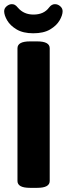

<svg xmlns="http://www.w3.org/2000/svg" viewBox="-26 -901 321 923"><path d="M118 2Q58 2 58 -31V-669Q58 -702 118 -702H153Q213 -702 213 -669V-31Q213 2 153 2ZM134 -741Q85 -741 54 -759.5Q23 -778 8.5 -803Q-6 -828 -6 -847Q-6 -861 6 -871Q18 -881 31 -881Q39 -881 45.5 -877.5Q52 -874 61 -863Q89 -831 135 -831Q185 -831 210 -865Q222 -881 238 -881Q252 -881 263.5 -871Q275 -861 275 -847Q275 -828 260.5 -803Q246 -778 215 -759.5Q184 -741 134 -741Z"/></svg>

Font: Asap Semi Condensed
Style: Bold
Weight: 700
Width: 4
Designer: Pablo Cosgaya
Foundry: Omnibus-Type
Version: Version 3.001; ttfautohint (v1.8.4.7-5d5b)